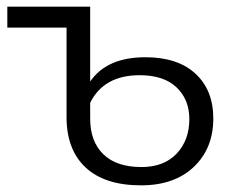

<svg xmlns="http://www.w3.org/2000/svg" viewBox="-20 -546 699 577"><path d="M417 -374Q514 -374 567.5 -324.5Q621 -275 621 -190Q621 -100 562.5 -44.5Q504 11 404 11Q295 11 237.5 -42.5Q180 -96 180 -194V-463H2V-526H251V-301Q301 -374 417 -374ZM405 -44Q473 -44 511 -84.5Q549 -125 549 -188Q549 -247 510.5 -283.5Q472 -320 400 -320Q292 -320 251 -237V-189Q251 -121 290.5 -82.5Q330 -44 405 -44Z"/></svg>

Font: Montserrat Alternates
Style: Regular
Weight: 400
Designer: Julieta Ulanovsky
Foundry: Julieta Ulanovsky
Version: Version 7.200;PS 007.200;hotconv 1.0.88;makeotf.lib2.5.64775